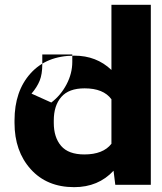

<svg xmlns="http://www.w3.org/2000/svg" viewBox="-20 -770 676 800"><path d="M40.5 -257.8V-268.1Q40.5 -390.1 107.2 -464.1Q173.8 -538.1 290 -538.1Q381.8 -538.1 444.3 -478.5V-750H608.4V0H460.4L453.1 -58.6Q389.6 9.8 289.1 9.8Q175.3 9.8 107.9 -65.2Q40.5 -140.1 40.5 -257.8ZM204.1 -268.1V-257.8Q204.1 -197.8 234.6 -162.1Q265.1 -126.5 331.5 -126.5Q409.7 -126.5 444.3 -170.9V-356.4Q411.1 -401.9 332.5 -401.9Q266.6 -401.9 235.4 -366Q204.1 -330.1 204.1 -268.1ZM281.2 -512.2V-543H156.2V-502Q156.2 -460.9 145.3 -433.8Q134.3 -406.7 111.3 -379.9L193.8 -342.8Q233.4 -373 257.3 -418.5Q281.2 -463.9 281.2 -512.2Z"/></svg>

Font: Bert Sans Black
Style: Regular
Weight: 900
Designer: Christian Robertson, Adam Twardoch, & Cristiano Sobral
Foundry: Google
Version: Version 12.135;January 10, 2020;FontCreator 12.0.0.2547 64-b